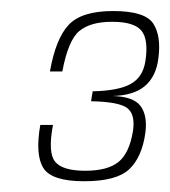

<svg xmlns="http://www.w3.org/2000/svg" viewBox="-20 -701 308 348"><path d="M132.5 -372.5Q74 -372.5 58.8 -396.2Q43.5 -420 53 -474.5H76Q66.5 -424 80 -407.8Q93.5 -391.5 134.5 -391.5Q175 -391.5 194.8 -407.5Q214.5 -423.5 221 -463.5Q225.5 -493.5 210.8 -505Q196 -516.5 145 -517.5L148 -535.5Q194.5 -536.5 216.8 -548.8Q239 -561 243.5 -590Q249.5 -629 236.5 -645.2Q223.5 -661.5 183 -661.5Q144 -661.5 123.8 -644.8Q103.5 -628 93 -571.5H70.5Q81 -631 104.5 -656Q128 -681 185 -681Q243 -681 257.8 -658.2Q272.5 -635.5 267 -595Q263 -562.5 242.8 -545.2Q222.5 -528 184 -527Q222 -526 234.8 -508.8Q247.5 -491.5 243.5 -460.5Q237.5 -416.5 214.5 -394.5Q191.5 -372.5 132.5 -372.5Z"/></svg>

Font: Anybody ExtraLight
Style: Italic
Weight: 200
Italic angle: -10°
Designer: Tyler Finck
Foundry: Etcetera Type Company
Version: Version 1.010; ttfautohint (v1.8.3) -l 8 -r 50 -G 200 -x 14 